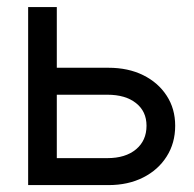

<svg xmlns="http://www.w3.org/2000/svg" viewBox="-20 -536 562 556"><path d="M144.5 -339.8H293.9Q351.1 -339.8 394.5 -318.4Q438 -296.9 462.6 -259Q487.3 -221.2 487.3 -171.9Q487.3 -121.6 462.6 -82.8Q438 -43.9 394.5 -22Q351.1 0 293.9 0H61.5V-515.6H144.5ZM144.5 -261.7V-78.1H291Q343.3 -78.1 373.8 -103.5Q404.3 -128.9 404.3 -171.9Q404.3 -213.4 373.8 -237.5Q343.3 -261.7 291 -261.7Z"/></svg>

Font: Inter Display
Style: Regular
Weight: 400
Designer: Rasmus Andersson
Foundry: rsms
Version: Version 4.001;git-9221beed3